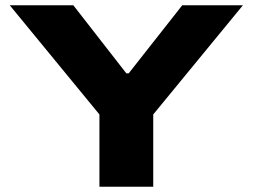

<svg xmlns="http://www.w3.org/2000/svg" viewBox="-20 -708 958 728"><path d="M357 0V-274L17 -688H258L459 -430H468L671 -688H901L561 -274V0Z"/></svg>

Font: Archivo Expanded ExtraBold
Style: Regular
Weight: 800
Width: 7
Designer: Hector Gatti
Foundry: Omnibus-Type
Version: Version 2.001; ttfautohint (v1.8.3)